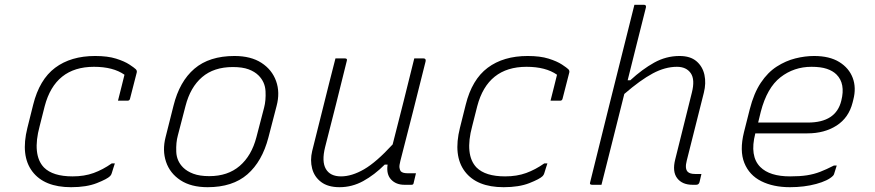

<svg xmlns="http://www.w3.org/2000/svg" viewBox="-20 -769 3640 799"><path d="M376 -536Q428 -536 463 -525Q498 -514 518.5 -500.5Q539 -487 545 -481Q551 -475 549 -467L521 -358Q519 -350 511 -350H471L474 -362Q480 -387 486.5 -411.5Q493 -436 498 -458Q451 -491 371 -491Q209 -491 166 -327L145 -244Q129 -185 133.5 -141.5Q138 -98 163 -72Q200 -35 282 -35Q331 -35 369.5 -49Q408 -63 445 -89H458Q455 -79 451.5 -69Q448 -59 445 -48Q443 -41 438 -36Q426 -24 383 -7Q340 10 276 10Q164 10 114.5 -55.5Q65 -121 94 -237L118 -333Q144 -438 209.5 -487Q275 -536 376 -536Z M956 -536Q1024 -536 1068 -507.5Q1112 -479 1129 -431.5Q1146 -384 1131 -328L1097 -197Q1071 -97 1009.5 -43.5Q948 10 844 10Q775 10 731 -19Q687 -48 671 -95.5Q655 -143 669 -198L702 -329Q727 -430 789 -483Q851 -536 956 -536ZM949 -490Q870 -490 821 -448Q772 -406 752 -328L720 -205Q712 -176 713.5 -137.5Q715 -99 742 -72Q758 -56 784.5 -46Q811 -36 851 -36Q928 -36 977.5 -78.5Q1027 -121 1047 -198L1079 -321Q1087 -351 1085 -389.5Q1083 -428 1056 -455Q1040 -471 1014.5 -480.5Q989 -490 949 -490Z M1376 -526H1415Q1427 -526 1423 -515Q1401 -426 1378.5 -336Q1356 -246 1333 -157Q1318 -97 1336 -66Q1354 -35 1399 -35Q1444 -35 1495 -64.5Q1546 -94 1614 -168Q1637 -257 1659.5 -347Q1682 -437 1704 -526H1742Q1754 -526 1751 -513Q1726 -411 1699 -306Q1672 -201 1646 -99Q1641 -80 1642.5 -70.5Q1644 -61 1648 -56Q1656 -48 1676 -48H1711Q1709 -39 1706 -27Q1703 -15 1701 -6Q1700 0 1692 0H1663Q1628 0 1607.5 -22Q1587 -44 1593 -84H1581Q1538 -41 1491.5 -15.5Q1445 10 1393 10Q1345 10 1316.5 -11.5Q1288 -33 1279 -67.5Q1270 -102 1279 -140L1351 -428Q1357 -451 1363 -475Q1369 -499 1376 -526Z M2176 -536Q2228 -536 2263 -525Q2298 -514 2318.5 -500.5Q2339 -487 2345 -481Q2351 -475 2349 -467L2321 -358Q2319 -350 2311 -350H2271L2274 -362Q2280 -387 2286.5 -411.5Q2293 -436 2298 -458Q2251 -491 2171 -491Q2009 -491 1966 -327L1945 -244Q1929 -185 1933.5 -141.5Q1938 -98 1963 -72Q2000 -35 2082 -35Q2131 -35 2169.5 -49Q2208 -63 2245 -89H2258Q2255 -79 2251.5 -69Q2248 -59 2245 -48Q2243 -41 2238 -36Q2226 -24 2183 -7Q2140 10 2076 10Q1964 10 1914.5 -55.5Q1865 -121 1894 -237L1918 -333Q1944 -438 2009.5 -487Q2075 -536 2176 -536Z M2808 -536Q2853 -536 2878.5 -514Q2904 -492 2911.5 -457.5Q2919 -423 2909 -383Q2891 -310 2873.5 -242Q2856 -174 2838 -101Q2829 -67 2842 -54Q2851 -45 2873 -45H2899Q2897 -36 2895 -28Q2893 -20 2891 -11Q2888 0 2877 0H2862Q2819 0 2798 -27.5Q2777 -55 2790 -106Q2807 -174 2824 -242.5Q2841 -311 2859 -383Q2873 -438 2854.5 -464.5Q2836 -491 2797 -491Q2748 -491 2696.5 -463.5Q2645 -436 2578 -378Q2554 -283 2530.5 -188.5Q2507 -94 2483 0H2444Q2432 0 2436 -11Q2475 -170 2515 -329.5Q2555 -489 2595 -649L2620 -749H2660Q2670 -749 2668 -738Q2649 -663 2630 -587Q2611 -511 2592 -435H2603Q2653 -481 2702.5 -508.5Q2752 -536 2808 -536Z M3368 -536Q3432 -536 3472.5 -511Q3513 -486 3528.5 -445Q3544 -404 3531 -354L3528 -342Q3512 -279 3461.5 -246.5Q3411 -214 3340 -214H3123V-213Q3099 -119 3144 -74Q3183 -35 3268 -35Q3309 -35 3338 -39.5Q3367 -44 3393 -54Q3419 -64 3450 -80H3462Q3460 -72 3456.5 -62.5Q3453 -53 3451 -45Q3450 -41 3446 -37Q3426 -17 3376.5 -3.5Q3327 10 3267 10Q3198 10 3148 -15Q3098 -40 3077.5 -91Q3057 -142 3076 -219L3100 -314Q3117 -381 3146 -424.5Q3175 -468 3212.5 -492Q3250 -516 3290 -526Q3330 -536 3368 -536ZM3357 -491Q3284 -491 3228 -447.5Q3172 -404 3146 -304L3135 -259H3342Q3459 -259 3481 -350Q3499 -421 3461 -459Q3446 -474 3421 -482.5Q3396 -491 3357 -491Z"/></svg>

Font: Recursive Mn Lnr St Lt
Style: Italic
Weight: 300
Italic angle: -15°
Monospace: yes
Version: Version 1.079;hotconv 1.0.112;makeotfexe 2.5.65598; ttfautoh